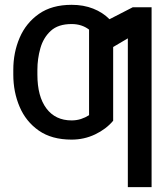

<svg xmlns="http://www.w3.org/2000/svg" viewBox="-20 -558 671 781"><path d="M596.6 -528.4V203.1H500V-402L440.3 -366.8V-66.8Q411.6 -32.7 367 -11.4Q322.4 9.9 271.3 9.9Q190.3 9.9 137.8 -26.8Q85.2 -63.6 59.7 -123.8Q34.1 -183.9 34.1 -254.3V-274.1Q34.1 -344.5 60 -404.7Q85.9 -464.8 138.5 -501.6Q191.1 -538.4 271.3 -538.4Q320 -538.4 359 -522.9Q398.1 -507.5 425.4 -479.8L519.9 -528.4ZM271.3 -68.2Q291.5 -68.2 309.5 -74Q327.4 -79.9 342.3 -89.5V-437.5Q312.9 -460.2 271.3 -460.2Q216.6 -460.2 186.4 -432.4Q156.2 -404.5 144.2 -361.7Q132.1 -318.9 132.1 -274.1V-254.3Q132.1 -165.8 168.7 -117Q205.3 -68.2 271.3 -68.2Z"/></svg>

Font: Inter UI
Style: Regular
Weight: 400
Designer: Rasmus Andersson
Foundry: rsms
Version: 3.2;8d6f07862